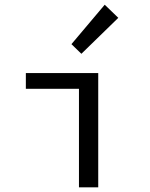

<svg xmlns="http://www.w3.org/2000/svg" viewBox="-20 -797 640 817"><path d="M316 0V-419H90V-486H398V0ZM326.3 -568.1 284 -609.1 425.6 -776.9 483.4 -721.1Z"/></svg>

Font: Source Code Pro ExtraLight
Style: Regular
Weight: 200
Monospace: yes
Designer: Paul D. Hunt, Teo Tuominen
Foundry: Adobe
Version: Version 1.026;hotconv 1.1.0;makeotfexe 2.6.0